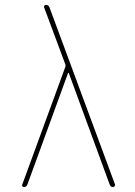

<svg xmlns="http://www.w3.org/2000/svg" viewBox="-20 -750 540 770"><path d="M76.2 0Q72.3 0 69.8 -2.9Q67.4 -5.9 69.3 -9.8L242.2 -482.4Q243.2 -486.3 242.2 -491.2L157.2 -719.7Q155.3 -723.6 157.7 -727.1Q160.2 -730.5 164.1 -730.5Q174.8 -730.5 178.7 -719.7L441.4 -9.8Q442.4 -5.9 439.5 -2.9Q436.5 0 433.6 0Q422.9 0 419.9 -9.8L255.9 -457Q255.9 -458 253.9 -458Q252.9 -458 252.9 -457L89.8 -9.8Q85.9 0 76.2 0Z"/></svg>

Font: Rounded Mgen+ 1mn thin
Style: Regular
Weight: 100
Designer: [Source Han Sans]
Ryoko NISHIZUKA  (kana & ideographs); Paul D. Hunt (Latin, Greek & Cyrillic); Wenlong ZHANG  (bopomofo
Version: Version 1.059.20150602